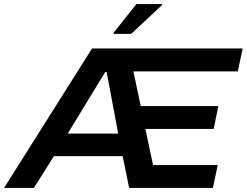

<svg xmlns="http://www.w3.org/2000/svg" viewBox="-52 -927 1217 947"><path d="M-32 0 402 -688H1145L1121 -575H606L642 -404H1025L1002 -291H665L703 -113H1022L998 0H585L553 -157H214L115 0ZM282 -268H531L474 -572H467ZM508 -760V-765L621 -907H747V-902L595 -760Z"/></svg>

Font: Saira Expanded SemiBold
Style: Italic
Weight: 600
Width: 7
Italic angle: -12°
Designer: Hector Gatti with collaboration of the Omnibus-Type team
Foundry: Omnibus-Type
Version: Version 1.101